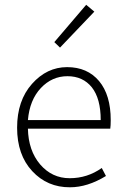

<svg xmlns="http://www.w3.org/2000/svg" viewBox="-20 -774 523 806"><path d="M231.9 -574.2 208 -597.2 341.8 -753.9 376 -725.1ZM402.8 -270Q402.8 -359.9 365.7 -407.2Q328.1 -454.1 263.2 -454.1Q198.2 -454.1 151.4 -404.3Q104.5 -354.5 97.2 -270ZM273.9 12.2Q178.7 12.7 115.2 -55.7Q51.8 -124 51.8 -237.8Q51.8 -351.6 114.3 -421.9Q176.8 -492.2 261.7 -492.2Q346.7 -492.2 396 -433.6Q444.8 -375 444.8 -270Q444.8 -246.1 442.9 -233.9H97.2Q99.1 -142.1 148.4 -84Q198.2 -25.9 272.5 -25.9Q346.7 -25.9 407.2 -68.8L424.8 -35.2Q347.2 12.2 273.9 12.2Z"/></svg>

Font: SourceSansPro-Light
Style: Regular
Weight: 300
Designer: Paul D. Hunt
Foundry: Adobe Systems Incorporated
Version: Version 2.020;PS 2.0;hotconv 1.0.86;makeotf.lib2.5.63406